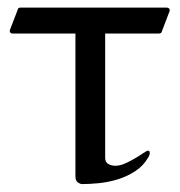

<svg xmlns="http://www.w3.org/2000/svg" viewBox="-20 -459 460 492"><path d="M407.2 -439.5Q415 -439.5 415 -431.6L393.6 -375.5Q393.1 -374.5 391.1 -373.8Q389.2 -373 387.7 -373H249.5V-54.7Q249.5 -43 257.8 -38.6Q266.1 -34.2 275.4 -34.2Q287.6 -34.2 301 -40.3Q314.5 -46.4 326.4 -53.5Q338.4 -60.5 347.2 -66.7Q356 -72.8 358.9 -72.8Q362.8 -72.8 363.3 -70.3Q363.8 -67.9 363.8 -66.4Q363.8 -64.9 363 -62.3Q362.3 -59.6 359.9 -55.7Q347.2 -33.7 326.4 -20.3Q305.7 -6.8 282 0.5Q258.3 7.8 234.1 10.3Q210 12.7 190.4 12.7Q185.5 12.7 179.4 8.3Q173.3 3.9 173.3 -7.3V-373H12.7Q4.9 -373 4.9 -380.9L24.4 -431.6Q25.4 -435.5 26.9 -437.5Q28.3 -439.5 32.2 -439.5Z"/></svg>

Font: Kurinto Book Core
Style: Regular
Weight: 400
Designer: Kurinto was developed by Clint Goss from a range of fonts that are compatible with the SIL Open Font License Version 1.1
Foundry: Clinton F. Goss
Version: Version 2.196; July 25, 2020